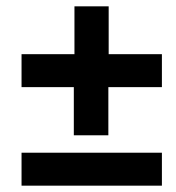

<svg xmlns="http://www.w3.org/2000/svg" viewBox="-20 -586 554 606"><path d="M213 -159V-311H48V-415H215V-566H323V-415H491V-311H322V-159ZM48 0V-104H491V0Z"/></svg>

Font: Source Sans 3 ExtraBold
Style: Italic
Weight: 800
Italic angle: -11°
Version: Version 3.052;hotconv 1.1.0;makeotfexe 2.6.0